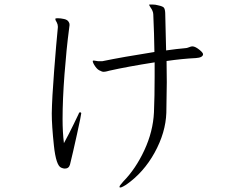

<svg xmlns="http://www.w3.org/2000/svg" viewBox="-20 -775 1040 853"><path d="M850 -517Q789 -514 720 -504L721 -410Q721 -370 719 -274Q716 -186 667 -97Q618 -8 540 46Q537 48 528 53Q519 58 515 58Q512 58 511.5 57.5Q511 57 511 54Q511 50 528 31Q583 -25 621.5 -108Q660 -191 664 -276Q667 -347 667 -434V-498Q546 -479 466 -461Q463 -460 454.5 -458Q446 -456 440 -456Q433 -456 427 -460Q414 -464 403 -480Q392 -496 392 -504Q392 -506 397 -506Q400 -506 407 -504.5Q414 -503 420 -503H434Q526 -522 666 -544Q665 -624 661 -711Q661 -718 657.5 -726.5Q654 -735 650 -740Q649 -742 646 -746.5Q643 -751 643 -753V-755Q643 -755 656 -755Q671 -755 684 -751Q703 -747 708 -741Q713 -735 714 -718L718 -551Q767 -558 803 -561Q810 -561 819.5 -565Q829 -569 834 -569H836Q848 -568 864.5 -555Q881 -542 882 -535V-534Q882 -527 874 -522.5Q866 -518 850 -517ZM237 -653V-658Q237 -666 232 -676Q230 -679 228 -683Q226 -687 226 -690V-692Q227 -694 237 -694Q249 -694 265 -690.5Q281 -687 286 -676Q289 -672 289 -664Q289 -659 287 -648Q275 -557 266.5 -444.5Q258 -332 258 -246Q258 -188 264 -139Q288 -183 306.5 -221.5Q325 -260 328 -266Q331 -276 335 -276H337Q341 -275 341 -272Q341 -265 322 -178.5Q303 -92 291 -44Q286 -26 268 -26Q261 -26 252 -30Q229 -39 219.5 -128Q210 -217 210 -271Q211 -338 220.5 -460.5Q230 -583 237 -653Z"/></svg>

Font: JyunsaiKaai Light
Style: Regular
Weight: 300
Designer: Fontworks Inc.
Version: Version 0.030;April 7, 2024;FontCreator 14.0.0.2901 64-bit